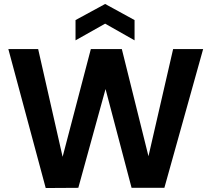

<svg xmlns="http://www.w3.org/2000/svg" viewBox="-20 -945 1064 966"><path d="M210 1 22 -698H172L295 -156L437 -698H593L727 -159L851 -698H1002L807 0H642L511 -497L374 0ZM657 -844V-742L509 -826L360 -742V-844L509 -925Z"/></svg>

Font: SVN-Poppins SemiBold
Style: Regular
Weight: 600
Designer: Ninad Kale (Devanagari), Jonny Pinhorn (Latin)
Foundry: Indian Type Foundry
Version: Version 3.002 2017